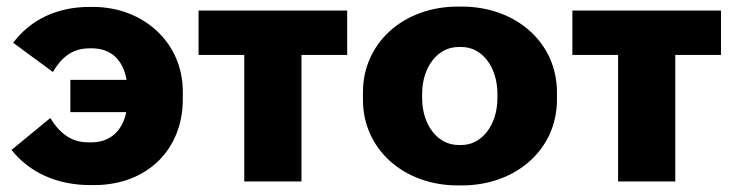

<svg xmlns="http://www.w3.org/2000/svg" viewBox="-20 -552 2228 584"><path d="M266 11C429 11 536 -99 536 -249V-274C536 -421 418 -531 262 -531H253C153 -531 73 -492 20 -422L141 -333C171 -384 205 -405 254 -405H259C317 -405 354 -371 365 -309H194V-211H364C352 -152 313 -119 258 -119H249C199 -119 163 -144 133 -193L15 -96C70 -27 153 11 256 11Z M723 0H897V-385H1036V-520H584V-385H723Z M1373 12H1384C1551 12 1674 -99 1674 -248V-272C1674 -421 1551 -532 1384 -532H1373C1207 -532 1084 -421 1084 -272V-248C1084 -99 1207 12 1373 12ZM1374 -111C1312 -111 1264 -171 1264 -254V-266C1264 -349 1312 -409 1374 -409H1384C1446 -409 1493 -349 1493 -266V-254C1493 -171 1445 -111 1384 -111Z M1860 0H2034V-385H2173V-520H1721V-385H1860Z"/></svg>

Font: Fixel Display ExtraBold
Style: Regular
Weight: 800
Designer: AlfaBravo + MacPaw
Foundry: Kyrylo Tkachov, Marchela Mozhyna, Serhii Makarenko, Maria Weinstein, Zakhar Kryvoshyya
Version: Version 1.211